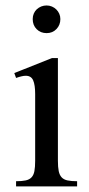

<svg xmlns="http://www.w3.org/2000/svg" viewBox="-20 -668 318 688"><path d="M196.3 -599.6Q196.3 -578.6 182.4 -564Q168.5 -549.3 147 -549.3Q125.5 -549.3 111.3 -563.5Q97.2 -577.6 97.2 -599.6Q97.2 -610.4 101.1 -619.4Q105 -628.4 111.8 -634.8Q118.7 -641.1 127.7 -644.8Q136.7 -648.4 147 -648.4Q157.2 -648.4 166.3 -644.5Q175.3 -640.6 181.9 -634Q188.5 -627.4 192.4 -618.7Q196.3 -609.9 196.3 -599.6ZM37.6 0V-18.6Q58.6 -18.6 72 -21.5Q85.4 -24.4 93 -32.5Q100.6 -40.5 103.3 -54.9Q106 -69.3 106 -91.8V-331.1Q106 -363.3 98.9 -379.9Q91.8 -396.5 72.3 -396.5Q65.4 -396.5 57.1 -394.5Q48.8 -392.6 37.6 -388.7L31.2 -406.2L166.5 -460H187.5V-91.8Q187.5 -69.3 190.4 -54.9Q193.4 -40.5 200.9 -32.5Q208.5 -24.4 221.9 -21.5Q235.4 -18.6 256.3 -18.6V0Z"/></svg>

Font: Goda
Style: Regular
Weight: 400
Version: 1.0.5